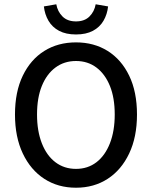

<svg xmlns="http://www.w3.org/2000/svg" viewBox="-20 -865 709 897"><path d="M335 12Q251 12 187 -29.5Q123 -71 86.5 -148Q50 -225 50 -330Q50 -436 86.5 -511.5Q123 -587 187 -627Q251 -667 335 -667Q419 -667 483 -627Q547 -587 583.5 -511.5Q620 -436 620 -330Q620 -225 583.5 -148Q547 -71 483 -29.5Q419 12 335 12ZM335 -76Q390 -76 430.5 -107Q471 -138 493.5 -195.5Q516 -253 516 -330Q516 -408 493.5 -463.5Q471 -519 430.5 -549.5Q390 -580 335 -580Q280 -580 239 -549.5Q198 -519 175.5 -463.5Q153 -408 153 -330Q153 -253 175.5 -195.5Q198 -138 239 -107Q280 -76 335 -76ZM335 -704Q288 -704 256 -721Q224 -738 206.5 -768Q189 -798 185 -835L243 -845Q249 -811 272 -788Q295 -765 335 -765Q375 -765 398 -788Q421 -811 427 -845L485 -835Q481 -798 463.5 -768Q446 -738 414 -721Q382 -704 335 -704Z"/></svg>

Font: Source Sans 3 Medium
Style: Regular
Weight: 500
Designer: Paul D. Hunt
Foundry: Adobe
Version: Version 3.052;hotconv 1.1.0;makeotfexe 2.6.0